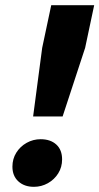

<svg xmlns="http://www.w3.org/2000/svg" viewBox="-20 -710 384 742"><path d="M28 -66Q28 -96 43 -120Q58 -144 83 -158Q108 -172 137 -172Q175 -172 197.5 -151.5Q220 -131 220 -94Q220 -64 205 -40Q190 -16 165 -2Q140 12 111 12Q74 12 51 -9Q28 -30 28 -66ZM108 -260 143 -525 178 -690H344L309 -525L222 -260Z"/></svg>

Font: Radio Canada
Style: Italic
Weight: 400
Italic angle: -12°
Designer: Charles Daoud, Etienne Aubert Bonn, Alexandre Saumier Demers, Jacques Le Bailly
Foundry: Radio-Canada
Version: Version 2.104;gftools[0.9.28.dev5+ged2979d]